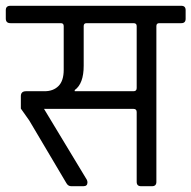

<svg xmlns="http://www.w3.org/2000/svg" viewBox="-39 -643 661 663"><path d="M219 -328H422Q433 -328 433 -339V-553Q433 -563 422 -563H260Q250 -563 250 -553V-416Q250 -354 219 -332ZM263 -13Q263 0 249 0H207Q196 0 190 -11L62 -227L33 -268V-311Q33 -328 51 -328H115Q145 -328 163 -346Q181 -364 181 -402V-553Q181 -563 171 -563H-3Q-19 -563 -19 -579V-608Q-19 -623 -3 -623H587Q602 -623 602 -608V-578Q602 -563 587 -563H511Q501 -563 501 -553V-15Q501 0 486 0H448Q433 0 433 -15V-256Q433 -267 422 -267H113L258 -27Q263 -20 263 -13Z"/></svg>

Font: Rajdhani Medium
Style: Regular
Weight: 500
Designer: Satya Rajpurohit, Jyotish Sonowal
Foundry: Indian Type Foundry
Version: Version 1.201 February 1, 2022